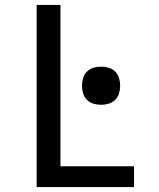

<svg xmlns="http://www.w3.org/2000/svg" viewBox="-20 -755 640 775"><path d="M128 0V-735H224V-84H521V0ZM388 -332Q372 -332 357 -336.5Q342 -341 331 -352Q320 -363 315.5 -378Q311 -393 311 -409Q311 -425 315.5 -440Q320 -455 331 -466Q342 -477 357 -481.5Q372 -486 388 -486Q404 -486 419 -481.5Q434 -477 445 -466Q456 -455 460.5 -440Q465 -425 465 -409Q465 -393 460.5 -378Q456 -363 445 -352Q434 -341 419 -336.5Q404 -332 388 -332Z"/></svg>

Font: Iosevka Fixed Curly Md Ex
Style: Regular
Weight: 500
Width: 7
Monospace: yes
Designer: Belleve Invis
Foundry: Belleve Invis
Version: Version 30.1.2